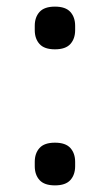

<svg xmlns="http://www.w3.org/2000/svg" viewBox="-20 -548 332 580"><path d="M146 12Q114 12 99.5 -4Q85 -20 85 -46V-59Q85 -85 99.5 -101Q114 -117 146 -117Q178 -117 192.5 -101Q207 -85 207 -59V-46Q207 -20 192.5 -4Q178 12 146 12ZM146 -399Q114 -399 99.5 -415Q85 -431 85 -457V-470Q85 -496 99.5 -512Q114 -528 146 -528Q178 -528 192.5 -512Q207 -496 207 -470V-457Q207 -431 192.5 -415Q178 -399 146 -399Z"/></svg>

Font: IBM Plex Sans
Style: Regular
Weight: 400
Designer: Mike Abbink, Paul van der Laan, Pieter van Rosmalen
Foundry: Bold Monday
Version: Version 3.005